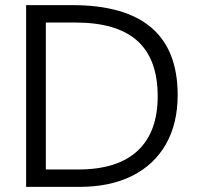

<svg xmlns="http://www.w3.org/2000/svg" viewBox="-20 -730 773 750"><path d="M82 0V-710H262Q674 -710 674 -359Q674 -247 628 -166.5Q582 -86 496 -43Q410 0 290 0ZM159 -68H286Q439 -68 517.5 -141Q596 -214 596 -354Q596 -499 516.5 -570.5Q437 -642 274 -642H159Z"/></svg>

Font: LivvicRegular
Style: Regular
Weight: 400
Designer: Jacques Le Bailly, Baron von Fonthausen
Version: Version 1.001; ttfautohint (v1.8.2)